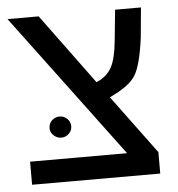

<svg xmlns="http://www.w3.org/2000/svg" viewBox="-47 -643 638 688"><g transform="rotate(-5 272.5 -299.5)"><path d="M502 -77V0H41V-83H390L5 -599H117L303 -346Q341 -362 358 -393.5Q375 -425 381 -490L392 -599H485L475 -492Q462 -392 439 -356Q416 -320 346 -288ZM121 -196Q121 -213 132.5 -224Q144 -235 160 -235Q176 -235 187.5 -224Q199 -213 199 -196Q199 -181 187.5 -170Q176 -159 160 -159Q145 -159 133 -170Q121 -181 121 -196Z"/></g></svg>

Font: Libra Sans
Style: Regular
Weight: 400
Foundry: Context Ltd
Version: Version 1.002